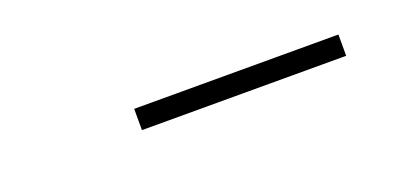

<svg xmlns="http://www.w3.org/2000/svg" viewBox="-16 -836 531 250"><g transform="rotate(-20 250.0 -711.0)"><path d="M158.5 -697V-726.5H441.5V-697Z"/></g></svg>

Font: Encode Sans SC Thin
Style: Regular
Weight: 250
Designer: Multiple Designers
Foundry: Impallari Type
Version: Version 3.002